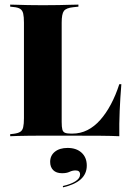

<svg xmlns="http://www.w3.org/2000/svg" viewBox="-20 -591 571 833"><path d="M153.2 -2.4Q125.8 -2.4 101.2 -2Q76.6 -1.6 57.3 -1.2Q37.9 -0.8 24.2 0V-8.9L38.7 -10.5Q58.1 -12.9 67.7 -19Q77.4 -25 80.6 -39.1Q83.9 -53.2 83.9 -78.2V-369.4H247.6V-62.1Q247.6 -40.3 250.4 -29.4Q253.2 -18.5 262.1 -14.9Q271 -11.3 288.7 -11.3H293.5Q329 -11.3 359.3 -26.6Q389.5 -41.9 414.9 -70.6Q440.3 -99.2 461.3 -138.7Q482.3 -178.2 497.6 -225.8H506.5Q501.6 -166.1 499.2 -109.3Q496.8 -52.4 497.6 0Q465.3 -1.6 416.9 -2Q368.5 -2.4 295.2 -2.4H165.3ZM153.2 -568.5H166.1H178.2Q208.9 -568.5 235.5 -569Q262.1 -569.4 283.5 -570.2Q304.8 -571 320.2 -571V-562.1L297.6 -559.7Q266.9 -556.5 257.3 -543.5Q247.6 -530.6 247.6 -492.7V-369.4H83.9V-492.7Q83.9 -518.5 80.6 -532.3Q77.4 -546 67.7 -552.4Q58.1 -558.9 38.7 -560.5L24.2 -562.1V-571Q37.9 -571 57.3 -570.2Q76.6 -569.4 101.2 -569Q125.8 -568.5 153.2 -568.5ZM254 221.8 252.4 216.1Q287.9 208.1 307.7 195.2Q327.4 182.3 327.4 166.1Q327.4 148.4 308.1 148.4Q294.4 148.4 281.9 154.4Q269.4 160.5 249.2 160.5Q224.2 160.5 210.9 147.2Q197.6 133.9 197.6 111.3Q197.6 83.9 218.1 67.3Q238.7 50.8 273.4 50.8Q311.3 50.8 333.9 71.4Q356.5 91.9 356.5 127.4Q356.5 162.9 331 186.3Q305.6 209.7 254 221.8Z"/></svg>

Font: Playfair 144pt SemiCondensed Black
Style: Regular
Weight: 900
Width: 4
Designer: Claus Eggers Sørensen
Foundry: Claus Eggers Sørensen
Version: Version 2.203